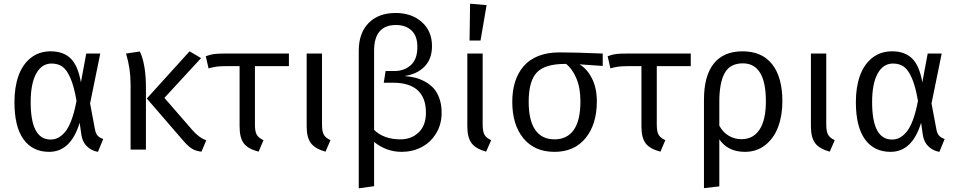

<svg xmlns="http://www.w3.org/2000/svg" viewBox="-20 -819 5238 1051"><path d="M257.8 -538.1Q326.2 -538.1 366.5 -499.3Q406.7 -460.4 422.9 -368.2L452.1 -525.9H528.8L473.1 -252.9L500 -109.9Q503.9 -88.9 513.9 -77.1Q523.9 -65.4 544.9 -58.1L516.1 12.2Q482.4 6.8 457.3 -16.6Q432.1 -40 425.8 -79.1L416 -147Q367.7 12.2 249 12.2Q158.2 12.2 108.6 -56.6Q59.1 -125.5 59.1 -259.8Q59.1 -341.8 81.1 -403.8Q103 -465.8 148.4 -502Q193.8 -538.1 257.8 -538.1ZM262.2 -471.2Q208.5 -471.2 178.2 -416.3Q147.9 -361.3 147.9 -259.8Q147.9 -55.2 256.8 -55.2Q278.3 -55.2 296.6 -64Q314.9 -72.8 334.5 -94.7Q354 -116.7 370.6 -160.4Q387.2 -204.1 398.9 -267.1Q385.3 -346.2 365.5 -391.6Q345.7 -437 321.5 -454.1Q297.4 -471.2 262.2 -471.2Z M1080.6 -501 879.9 -283.2 1034.7 -105Q1070.8 -64.5 1108.9 -50.8L1083 11.2Q1048.8 7.8 1026.1 -8.1Q1003.4 -23.9 972.7 -61L783.7 -279.8L1017.6 -538.1ZM745.6 -537.1Q778.8 -466.8 778.8 -339.8V0H694.8V-356.9Q694.8 -444.8 669.9 -525.9Z M1561.5 -457H1375.5V-137.2Q1375.5 -98.6 1385.7 -81.1Q1396 -63.5 1422.4 -51.8L1395.5 11.2Q1337.4 -3.9 1314.5 -34.4Q1291.5 -64.9 1291.5 -127V-457H1217.3Q1180.7 -456.5 1163.8 -454.1Q1147 -451.7 1121.6 -444.8L1106.4 -511.2Q1131.3 -520.5 1151.9 -523.2Q1172.4 -525.9 1209.5 -525.9H1561.5Z M1742.7 -525.9V-137.2Q1742.7 -98.6 1752.9 -81.1Q1763.2 -63.5 1789.1 -51.8L1761.7 11.2Q1705.1 -4.4 1681.9 -35.4Q1658.7 -66.4 1658.7 -127V-525.9Z M2193.8 -402.8Q2225.6 -400.4 2252.9 -393.6Q2280.3 -386.7 2307.6 -371.6Q2335 -356.4 2354.2 -335Q2373.5 -313.5 2385.5 -279.3Q2397.5 -245.1 2397.5 -202.1Q2397.5 -138.2 2367.2 -88.6Q2336.9 -39.1 2287.4 -13.4Q2237.8 12.2 2178.7 12.2Q2095.2 12.2 2027.8 -42V200.2L1943.8 211.9V-541Q1943.8 -638.2 1997.8 -693.1Q2051.8 -748 2146.5 -748Q2232.4 -748 2288.6 -698.7Q2344.7 -649.4 2344.7 -566.9Q2344.7 -495.6 2303.5 -454.1Q2262.2 -412.6 2193.8 -402.8ZM2171.9 -56.2Q2232.9 -56.2 2272.5 -95Q2312 -133.8 2311.5 -203.1Q2311.5 -283.7 2266.1 -325Q2220.7 -366.2 2131.8 -366.2H2080.6L2090.8 -430.2H2138.7Q2193.4 -430.2 2229.2 -462.9Q2265.1 -495.6 2264.6 -563Q2264.6 -622.1 2232.7 -652.1Q2200.7 -682.1 2147.5 -682.1Q2027.8 -682.1 2027.8 -541V-107.9Q2081.1 -56.2 2171.9 -56.2Z M2553.2 -798.8 2643.6 -791 2610.4 -597.2H2550.3ZM2622.1 -525.9V-137.2Q2622.1 -98.6 2632.3 -81.1Q2642.6 -63.5 2668.5 -51.8L2641.1 11.2Q2584.5 -4.4 2561.3 -35.4Q2538.1 -66.4 2538.1 -127V-525.9Z M3279.3 -525.9V-458L3151.9 -466.8Q3193.4 -442.9 3220.2 -389.9Q3247.1 -336.9 3247.1 -264.2Q3247.1 -138.7 3185.5 -63.2Q3124 12.2 3015.1 12.2Q2906.2 12.2 2845.2 -61.8Q2784.2 -135.7 2784.2 -262.2Q2784.2 -323.2 2799.8 -372.1Q2815.4 -420.9 2846.7 -457Q2877.9 -493.2 2927.5 -512.7Q2977.1 -532.2 3042 -532.2Q3132.3 -532.2 3279.3 -525.9ZM3015.1 -56.2Q3084.5 -56.2 3120.8 -107.9Q3157.2 -159.7 3157.2 -264.2Q3157.2 -337.9 3135 -390.1Q3112.8 -442.4 3079.1 -469.2H3074.2Q2962.4 -469.2 2918.2 -421.9Q2874 -374.5 2874 -262.2Q2874 -159.2 2910.2 -107.7Q2946.3 -56.2 3015.1 -56.2Z M3761.2 -457H3575.2V-137.2Q3575.2 -98.6 3585.4 -81.1Q3595.7 -63.5 3622.1 -51.8L3595.2 11.2Q3537.1 -3.9 3514.2 -34.4Q3491.2 -64.9 3491.2 -127V-457H3417Q3380.4 -456.5 3363.5 -454.1Q3346.7 -451.7 3321.3 -444.8L3306.2 -511.2Q3331.1 -520.5 3351.6 -523.2Q3372.1 -525.9 3409.2 -525.9H3761.2Z M4044.4 -538.1Q4151.4 -538.1 4207 -467Q4262.7 -396 4262.7 -264.2Q4262.7 -186.5 4239.7 -124.8Q4216.8 -63 4169.7 -25.4Q4122.6 12.2 4057.6 12.2Q3964.8 12.2 3917.5 -56.2V201.2L3833.5 210.9V-273.9Q3833.5 -403.3 3887 -470.7Q3940.4 -538.1 4044.4 -538.1ZM4038.6 -57.1Q4103.5 -57.1 4137.9 -109.9Q4172.4 -162.6 4172.4 -264.2Q4172.4 -472.2 4046.4 -472.2Q3976.6 -472.2 3947 -419.4Q3917.5 -366.7 3917.5 -261.2V-130.9Q3937.5 -94.7 3969 -75.9Q4000.5 -57.1 4038.6 -57.1Z M4502.9 -525.9V-137.2Q4502.9 -98.6 4513.2 -81.1Q4523.4 -63.5 4549.3 -51.8L4522 11.2Q4465.3 -4.4 4442.1 -35.4Q4418.9 -66.4 4418.9 -127V-525.9Z M4863.8 -538.1Q4932.1 -538.1 4972.4 -499.3Q5012.7 -460.4 5028.8 -368.2L5058.1 -525.9H5134.8L5079.1 -252.9L5106 -109.9Q5109.9 -88.9 5119.9 -77.1Q5129.9 -65.4 5150.9 -58.1L5122.1 12.2Q5088.4 6.8 5063.2 -16.6Q5038.1 -40 5031.7 -79.1L5022 -147Q4973.6 12.2 4855 12.2Q4764.2 12.2 4714.6 -56.6Q4665 -125.5 4665 -259.8Q4665 -341.8 4687 -403.8Q4709 -465.8 4754.4 -502Q4799.8 -538.1 4863.8 -538.1ZM4868.2 -471.2Q4814.5 -471.2 4784.2 -416.3Q4753.9 -361.3 4753.9 -259.8Q4753.9 -55.2 4862.8 -55.2Q4884.3 -55.2 4902.6 -64Q4920.9 -72.8 4940.4 -94.7Q4960 -116.7 4976.6 -160.4Q4993.2 -204.1 5004.9 -267.1Q4991.2 -346.2 4971.4 -391.6Q4951.7 -437 4927.5 -454.1Q4903.3 -471.2 4868.2 -471.2Z"/></svg>

Font: Fira Sans Book
Style: Regular
Weight: 350
Designer: Carrois Corporate & Edenspiekermann AG
Foundry: Carrois Corporate GbR & Edenspiekermann AG
Version: Version 4.203;PS 004.203;hotconv 1.0.88;makeotf.lib2.5.64775